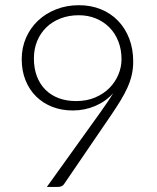

<svg xmlns="http://www.w3.org/2000/svg" viewBox="-20 -736 620 756"><path d="M279.5 -338Q322 -338 355.5 -352.5Q389 -367 411.8 -390.5Q434.5 -414 446.5 -443.2Q458.5 -472.5 458.5 -502.5Q458.5 -541 446 -573Q433.5 -605 411 -627.8Q388.5 -650.5 357.8 -663.2Q327 -676 290.5 -676Q251 -676 218.5 -663.5Q186 -651 162.8 -628.5Q139.5 -606 126.5 -574.8Q113.5 -543.5 113.5 -506Q113.5 -467 125.2 -435.8Q137 -404.5 158.8 -382.8Q180.5 -361 211.2 -349.5Q242 -338 279.5 -338ZM374 -292Q389 -313.5 402 -332.2Q415 -351 425.5 -369Q396.5 -336.5 355 -318.8Q313.5 -301 266.5 -301Q223 -301 186.2 -315.2Q149.5 -329.5 122.5 -356Q95.5 -382.5 80.5 -419.8Q65.5 -457 65.5 -503Q65.5 -548.5 82.5 -587.2Q99.5 -626 129.5 -654.5Q159.5 -683 200.8 -699.2Q242 -715.5 291 -715.5Q338 -715.5 377.2 -699.5Q416.5 -683.5 444.8 -654.2Q473 -625 488.8 -584.2Q504.5 -543.5 504.5 -493.5Q504.5 -466 498.8 -441Q493 -416 481.8 -391Q470.5 -366 454.5 -339.8Q438.5 -313.5 418 -283.5L232.5 -11.5Q225 0 208 0H164.5Z"/></svg>

Font: LatoLatin Light
Style: Regular
Weight: 300
Designer: Lukasz Dziedzic with Adam Twardoch and Botio Nikoltchev
Foundry: tyPoland Lukasz Dziedzic
Version: Version 2.015; 2015-08-06; http://www.latofonts.com/